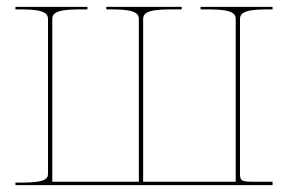

<svg xmlns="http://www.w3.org/2000/svg" viewBox="-20 -540 840 560"><path d="M25 -520V-512.5H45C113.5 -512.5 120 -498.5 120 -484V-33.5C120 -19 113.5 -7.5 45 -7.5H25V0H132.5H667.5H775V-10H720C684 -10 680 -12.5 680 -33.5V-484C680 -498.5 686.5 -512.5 755 -512.5H775V-520H565V-512.5H592.5C661 -512.5 667.5 -498.5 667.5 -484V-10H397.5V-484C397.5 -498.5 404 -512.5 472.5 -512.5H510V-520H290V-512.5H310C378.5 -512.5 385 -498.5 385 -484V-10H132.5V-484C132.5 -498.5 139 -512.5 207.5 -512.5H235V-520Z"/></svg>

Font: Znikomit
Style: Regular
Weight: 100
Designer: gluk
Foundry: gluk
Version: Version 0.55